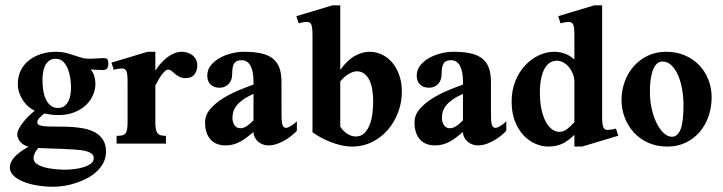

<svg xmlns="http://www.w3.org/2000/svg" viewBox="-20 -543 2732 726"><path d="M389.6 -302.2Q389.6 -290.5 385.3 -284.4Q380.9 -278.3 368.7 -278.3Q363.8 -278.3 357.4 -278.6Q351.1 -278.8 344.5 -279.1Q337.9 -279.3 332 -279.8Q326.2 -280.3 322.8 -280.3Q332 -270 336.4 -255.4Q340.8 -240.7 340.8 -226.6Q340.8 -205.6 332 -184.3Q323.2 -163.1 305.7 -146.2Q288.1 -129.4 261.7 -118.7Q235.4 -107.9 200.2 -107.9Q187 -107.9 173.6 -109.6Q160.2 -111.3 147.5 -113.8Q137.7 -106 129.4 -97.4Q121.1 -88.9 121.1 -80.1Q121.1 -71.8 132.3 -68.6Q143.6 -65.4 161.9 -64.7Q180.2 -64 203.4 -64.2Q226.6 -64.5 251 -63Q275.4 -61.5 298.6 -56.9Q321.8 -52.2 340.1 -42Q358.4 -31.7 369.6 -14.2Q380.9 3.4 380.9 30.8Q380.9 53.2 371.3 71.8Q361.8 90.3 345.9 105.2Q330.1 120.1 309.6 130.9Q289.1 141.6 267.1 148.9Q245.1 156.2 222.9 159.7Q200.7 163.1 182.1 163.1Q147.5 163.1 117.4 157.7Q87.4 152.3 65.2 142.8Q43 133.3 30 119.9Q17.1 106.4 17.1 90.3Q17.1 71.8 33.2 52.7Q49.3 33.7 87.4 11.7Q67.9 6.3 56.6 -6.8Q45.4 -20 45.4 -34.2Q45.4 -43.9 51 -55.2Q56.6 -66.4 65.7 -78.4Q74.7 -90.3 86.7 -102.1Q98.6 -113.8 111.3 -124.5Q100.1 -129.4 88.6 -138.9Q77.1 -148.4 68.1 -161.6Q59.1 -174.8 53.2 -190.9Q47.4 -207 47.4 -225.1Q47.4 -253.4 58.3 -276.1Q69.3 -298.8 88.9 -314.5Q108.4 -330.1 134.8 -338.6Q161.1 -347.2 191.4 -347.2Q212.9 -347.2 229 -343Q245.1 -338.9 259.3 -334Q273.4 -329.1 287.6 -325Q301.8 -320.8 319.3 -320.8Q324.2 -320.8 331.3 -321.3Q338.4 -321.8 345.9 -322Q353.5 -322.3 360.8 -322.8Q368.2 -323.2 373 -323.2Q382.8 -323.2 386.2 -318.8Q389.6 -314.5 389.6 -302.2ZM248.5 -212.9Q248.5 -226.6 246.1 -245.1Q243.7 -263.7 237.3 -280.5Q231 -297.4 219.7 -309.1Q208.5 -320.8 190.4 -320.8Q175.8 -320.8 166 -313.5Q156.2 -306.2 150.6 -294.7Q145 -283.2 142.8 -269Q140.6 -254.9 140.6 -241.2Q140.6 -223.6 143.1 -204.8Q145.5 -186 152.1 -170.4Q158.7 -154.8 170.2 -144.8Q181.6 -134.8 200.2 -134.8Q214.8 -134.8 224.1 -142.3Q233.4 -149.9 239 -161.4Q244.6 -172.9 246.6 -186.5Q248.5 -200.2 248.5 -212.9ZM334.5 54.7Q334.5 43.5 325.2 37.1Q315.9 30.8 303.2 27.8Q289.1 24.4 265.6 22.7Q242.2 21 216.6 20Q190.9 19 166.3 18.3Q141.6 17.6 124.5 16.6Q114.3 28.8 110.6 38.6Q106.9 48.3 106.9 55.2Q106.9 68.4 119.4 76.9Q131.8 85.4 150.1 90.1Q168.5 94.7 189 96.7Q209.5 98.6 225.1 98.6Q241.7 98.6 260.7 96.4Q279.8 94.2 296.1 89.1Q312.5 84 323.5 75.7Q334.5 67.4 334.5 54.7Z M667.5 -347.2Q679.2 -347.2 689.9 -343.5Q700.7 -339.8 708.7 -333.3Q716.8 -326.7 721.4 -317.1Q726.1 -307.6 726.1 -295.9Q726.1 -276.9 715.6 -262.2Q705.1 -247.6 682.6 -247.6Q668 -247.6 658.4 -252.7Q648.9 -257.8 641.8 -263.7Q634.8 -269.5 628.9 -274.7Q623 -279.8 616.2 -279.8Q610.8 -279.8 604.7 -274.9Q598.6 -270 592.3 -261.5Q585.9 -252.9 579.6 -242.2Q573.2 -231.4 567.4 -219.7V-81.1Q567.4 -64.9 569.3 -54.9Q571.3 -44.9 575.7 -39.3Q580.1 -33.7 587.9 -31.5Q595.7 -29.3 607.4 -29.3V0H420.9V-29.3Q434.1 -29.3 442.1 -31.2Q450.2 -33.2 454.6 -39.1Q459 -44.9 460.7 -54.9Q462.4 -64.9 462.4 -81.1V-234.4Q462.4 -263.7 458 -273.9Q453.6 -284.2 441.9 -284.2Q436 -284.2 425.8 -282.7Q415.5 -281.2 410.2 -278.8L401.4 -306.2L538.1 -347.2H567.4V-275.9Q575.7 -289.1 586.9 -302Q598.1 -314.9 610.8 -325Q623.5 -335 637.9 -341.1Q652.3 -347.2 667.5 -347.2Z M1102.5 -48.8Q1097.7 -43 1086.9 -33.7Q1076.2 -24.4 1061.8 -15.4Q1047.4 -6.3 1030 0.2Q1012.7 6.8 994.6 6.8Q982.9 6.8 972.7 2.7Q962.4 -1.5 954.8 -8.5Q947.3 -15.6 942.9 -24.7Q938.5 -33.7 938.5 -43.9Q926.3 -33.7 914.3 -24.4Q902.3 -15.1 889.6 -8.1Q877 -1 863 2.9Q849.1 6.8 833.5 6.8Q795.9 6.8 775.6 -16.1Q755.4 -39.1 755.4 -80.1Q755.4 -107.9 774.7 -130.4Q793.9 -152.8 822 -170.4Q850.1 -188 881.8 -201.2Q913.6 -214.4 938.5 -223.1V-236.8Q938.5 -253.9 935.8 -268.3Q933.1 -282.7 927.7 -293.2Q922.4 -303.7 913.8 -309.6Q905.3 -315.4 893.6 -315.4Q874.5 -315.4 866.2 -304.4Q857.9 -293.5 857.9 -262.2Q857.9 -253.9 855.5 -244.9Q853 -235.8 847.4 -228.5Q841.8 -221.2 832.5 -216.3Q823.2 -211.4 809.1 -211.4Q788.6 -211.4 776.1 -223.6Q763.7 -235.8 763.7 -257.3Q763.7 -278.8 777.1 -295.7Q790.5 -312.5 811 -324Q831.5 -335.4 855.7 -341.3Q879.9 -347.2 901.4 -347.2Q940.4 -347.2 967.8 -341.1Q995.1 -335 1012.2 -321Q1029.3 -307.1 1036.9 -285.2Q1044.4 -263.2 1044.4 -231.9V-131.8Q1044.4 -117.7 1044.7 -102.5Q1044.9 -87.4 1046.4 -77.6Q1047.4 -70.8 1050.8 -65.2Q1054.2 -59.6 1062.5 -59.6Q1066.4 -59.6 1072.3 -62.5Q1078.1 -65.4 1084 -69.3Q1089.8 -73.2 1095 -77.4Q1100.1 -81.5 1102.5 -84.5ZM938.5 -188Q915 -177.7 899.7 -166.7Q884.3 -155.8 875.2 -144.5Q866.2 -133.3 862.5 -121.3Q858.9 -109.4 858.9 -97.2Q858.9 -81.5 866.7 -69.8Q874.5 -58.1 889.2 -58.1Q901.4 -58.1 914.3 -66.9Q927.2 -75.7 938.5 -87.9Z M1499.5 -196.8Q1499.5 -155.3 1485.1 -117.4Q1470.7 -79.6 1445.6 -51Q1420.4 -22.5 1386.2 -5.6Q1352.1 11.2 1312.5 11.2Q1291 11.2 1270 6.3Q1249 1.5 1229.2 -6.3Q1209.5 -14.2 1192.1 -23.7Q1174.8 -33.2 1161.6 -43V-410.2Q1161.6 -439.5 1157.2 -449.7Q1152.8 -460 1141.1 -460Q1134.3 -460 1125 -458.5Q1115.7 -457 1109.4 -454.6L1100.6 -481.9L1237.3 -522.9H1266.6V-278.8Q1293 -315.4 1321.3 -331.3Q1349.6 -347.2 1377 -347.2Q1401.9 -347.2 1424.1 -336.7Q1446.3 -326.2 1463.1 -306.4Q1480 -286.6 1489.7 -258.8Q1499.5 -231 1499.5 -196.8ZM1325.2 -26.9Q1344.2 -26.9 1356.7 -38.6Q1369.1 -50.3 1377 -69.1Q1384.8 -87.9 1387.9 -111.6Q1391.1 -135.3 1391.1 -159.7Q1391.1 -181.6 1387.9 -202.1Q1384.8 -222.7 1377.4 -238.5Q1370.1 -254.4 1358.2 -263.9Q1346.2 -273.4 1329.1 -273.4Q1315.9 -273.4 1298.3 -263.2Q1280.8 -252.9 1266.6 -234.9V-64Q1278.3 -46.4 1293.9 -36.6Q1309.6 -26.9 1325.2 -26.9Z M1894.5 -48.8Q1889.6 -43 1878.9 -33.7Q1868.2 -24.4 1853.8 -15.4Q1839.4 -6.3 1822 0.2Q1804.7 6.8 1786.6 6.8Q1774.9 6.8 1764.6 2.7Q1754.4 -1.5 1746.8 -8.5Q1739.3 -15.6 1734.9 -24.7Q1730.5 -33.7 1730.5 -43.9Q1718.3 -33.7 1706.3 -24.4Q1694.3 -15.1 1681.6 -8.1Q1668.9 -1 1655 2.9Q1641.1 6.8 1625.5 6.8Q1587.9 6.8 1567.6 -16.1Q1547.4 -39.1 1547.4 -80.1Q1547.4 -107.9 1566.7 -130.4Q1585.9 -152.8 1614 -170.4Q1642.1 -188 1673.8 -201.2Q1705.6 -214.4 1730.5 -223.1V-236.8Q1730.5 -253.9 1727.8 -268.3Q1725.1 -282.7 1719.7 -293.2Q1714.4 -303.7 1705.8 -309.6Q1697.3 -315.4 1685.5 -315.4Q1666.5 -315.4 1658.2 -304.4Q1649.9 -293.5 1649.9 -262.2Q1649.9 -253.9 1647.5 -244.9Q1645 -235.8 1639.4 -228.5Q1633.8 -221.2 1624.5 -216.3Q1615.2 -211.4 1601.1 -211.4Q1580.6 -211.4 1568.1 -223.6Q1555.7 -235.8 1555.7 -257.3Q1555.7 -278.8 1569.1 -295.7Q1582.5 -312.5 1603 -324Q1623.5 -335.4 1647.7 -341.3Q1671.9 -347.2 1693.4 -347.2Q1732.4 -347.2 1759.8 -341.1Q1787.1 -335 1804.2 -321Q1821.3 -307.1 1828.9 -285.2Q1836.4 -263.2 1836.4 -231.9V-131.8Q1836.4 -117.7 1836.7 -102.5Q1836.9 -87.4 1838.4 -77.6Q1839.4 -70.8 1842.8 -65.2Q1846.2 -59.6 1854.5 -59.6Q1858.4 -59.6 1864.3 -62.5Q1870.1 -65.4 1876 -69.3Q1881.8 -73.2 1887 -77.4Q1892.1 -81.5 1894.5 -84.5ZM1730.5 -188Q1707 -177.7 1691.7 -166.7Q1676.3 -155.8 1667.2 -144.5Q1658.2 -133.3 1654.5 -121.3Q1650.9 -109.4 1650.9 -97.2Q1650.9 -81.5 1658.7 -69.8Q1666.5 -58.1 1681.2 -58.1Q1693.4 -58.1 1706.3 -66.9Q1719.2 -75.7 1730.5 -87.9Z M2181.2 11.2H2151.9V-33.2Q2128.9 -10.3 2106 0.5Q2083 11.2 2053.7 11.2Q2029.3 11.2 2004.6 0.7Q1980 -9.8 1960 -31Q1939.9 -52.2 1927.2 -84.2Q1914.6 -116.2 1914.6 -158.7Q1914.6 -201.7 1928.7 -236.6Q1942.9 -271.5 1965.8 -295.9Q1988.8 -320.3 2017.3 -333.7Q2045.9 -347.2 2075.2 -347.2Q2096.2 -347.2 2115.5 -340.3Q2134.8 -333.5 2151.9 -317.9V-410.6Q2151.9 -439.5 2147.5 -449.7Q2143.1 -460 2131.3 -460Q2124.5 -460 2115.2 -458.5Q2106 -457 2099.6 -454.6L2090.8 -481.9L2227.5 -522.9H2256.8V-101.6Q2256.8 -72.8 2261.2 -62.3Q2265.6 -51.8 2277.3 -51.8Q2283.2 -51.8 2292.7 -53.2Q2302.2 -54.7 2309.1 -57.1L2317.9 -29.8ZM2151.9 -232.9Q2151.9 -249.5 2146 -264.2Q2140.1 -278.8 2130.9 -289.8Q2121.6 -300.8 2109.4 -307.1Q2097.2 -313.5 2085 -313.5Q2072.8 -313.5 2061.3 -307.1Q2049.8 -300.8 2041 -286.6Q2032.2 -272.5 2026.9 -249.3Q2021.5 -226.1 2021.5 -191.9Q2021.5 -155.3 2027.8 -127.7Q2034.2 -100.1 2044.4 -81.5Q2054.7 -63 2067.9 -53.7Q2081.1 -44.4 2095.2 -44.4Q2111.3 -44.4 2125.2 -55.7Q2139.2 -66.9 2151.9 -81.1Z M2670.9 -175.3Q2670.9 -137.7 2659.4 -104Q2647.9 -70.3 2626.2 -44.7Q2604.5 -19 2573.5 -3.9Q2542.5 11.2 2503.4 11.2Q2462.9 11.2 2430.7 -3.4Q2398.4 -18.1 2376.2 -42.7Q2354 -67.4 2342 -99.1Q2330.1 -130.9 2330.1 -165Q2330.1 -200.2 2341.8 -233.2Q2353.5 -266.1 2375.5 -291.5Q2397.5 -316.9 2428.7 -332Q2460 -347.2 2499.5 -347.2Q2537.6 -347.2 2569.3 -333.7Q2601.1 -320.3 2623.5 -296.9Q2646 -273.4 2658.4 -242.2Q2670.9 -210.9 2670.9 -175.3ZM2564.5 -146Q2564.5 -175.8 2559.3 -205.3Q2554.2 -234.9 2543.9 -258.3Q2533.7 -281.7 2518.8 -296.1Q2503.9 -310.5 2484.4 -310.5Q2476.1 -310.5 2467.5 -304.9Q2459 -299.3 2452.4 -286.1Q2445.8 -272.9 2441.7 -251Q2437.5 -229 2437.5 -195.8Q2437.5 -161.1 2444.6 -130.4Q2451.7 -99.6 2463.4 -76.4Q2475.1 -53.2 2490 -39.6Q2504.9 -25.9 2520.5 -25.9Q2542 -25.9 2553.2 -53.5Q2564.5 -81.1 2564.5 -146Z"/></svg>

Font: Scheherazade
Style: Bold
Weight: 700
Version: Version 2.100 (build 932/914)